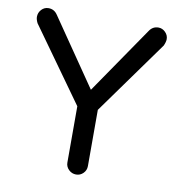

<svg xmlns="http://www.w3.org/2000/svg" viewBox="-79 -760 781 837"><g transform="rotate(10 312.0 -341.5)"><path d="M266.6 -39.1V-288.1L33.2 -614.3Q25.4 -629.9 25.4 -641.6Q25.4 -660.2 38.1 -673.8Q50.8 -687.5 69.3 -687.5Q94.7 -687.5 109.4 -665L312.5 -369.1L515.6 -665Q530.3 -687.5 555.7 -687.5Q573.2 -687.5 586.4 -674.3Q599.6 -661.1 599.6 -643.6Q599.6 -631.8 591.8 -614.3L357.4 -288.1V-39.1Q357.4 -20.5 344.2 -7.3Q331.1 5.9 312.5 5.9Q293.9 5.9 280.3 -7.3Q266.6 -20.5 266.6 -39.1Z"/></g></svg>

Font: KTXP_ComRound
Style: Medium
Weight: 500
Version: Version 1.01;May 16, 2022;FontCreator 13.0.0.2683 64-bit